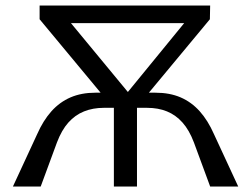

<svg xmlns="http://www.w3.org/2000/svg" viewBox="-20 -678 913 698"><path d="M744 0 685 -160Q668 -205 643.5 -232.5Q619 -260 587 -273Q555 -286 515 -286H459V-341H545Q597 -341 636.5 -324Q676 -307 706 -273.5Q736 -240 758 -190L846 0ZM27 0 115 -190Q137 -240 167 -273.5Q197 -307 236.5 -324Q276 -341 327 -341H413V-286H357Q318 -286 285.5 -273Q253 -260 228.5 -232.5Q204 -205 187 -160L128 0ZM394 0V-341H478V0ZM171 -594V-658H702V-594ZM743 -608 488 -301H410L702 -658H744ZM124 -658H185L480 -301H379L124 -608Z"/></svg>

Font: Ysabeau Office Medium
Style: Regular
Weight: 500
Designer: Christian Thalmann (Catharsis Fonts)
Version: Version 2.001;gftools[0.9.30]; featfreeze: tnum,lnum,ss02